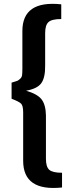

<svg xmlns="http://www.w3.org/2000/svg" viewBox="-20 -790 371 978"><path d="M292 -768V-693Q244 -693 227 -677.5Q210 -662 210 -621V-458Q211 -395 190.5 -366.5Q170 -338 113 -328Q171 -311 192 -283.5Q213 -256 214 -202V19Q214 60 231 75Q248 90 296 90V165Q98 186 98 29V-218Q98 -252 87 -262.5Q76 -273 39 -287V-369Q62 -376 67.5 -378Q73 -380 82 -388Q91 -396 92.5 -407.5Q94 -419 94 -442V-632Q94 -789 292 -768Z"/></svg>

Font: Exo 2.0 Semi Bold
Style: Regular
Weight: 600
Designer: Natanael Gama
Version: Version 1.001;PS 001.001;hotconv 1.0.70;makeotf.lib2.5.58329